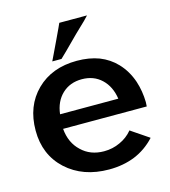

<svg xmlns="http://www.w3.org/2000/svg" viewBox="-107 -786 782 883"><g transform="rotate(-15 284.0 -344.5)"><path d="M388.7 -700.2Q388.7 -700.2 364.3 -700.2Q339.8 -700.2 313.5 -700.2Q291 -700.2 273.4 -700.2Q256.8 -700.2 256.8 -700.2Q256.8 -700.2 247.1 -678.7Q237.3 -658.2 224.6 -630.9Q209 -597.7 194.3 -567.4Q179.7 -537.1 179.7 -537.1Q179.7 -537.1 202.1 -537.1Q223.6 -537.1 223.6 -537.1Q223.6 -537.1 254.9 -567.4Q285.2 -597.7 318.4 -630.9Q346.7 -658.2 368.2 -678.7Q388.7 -700.2 388.7 -700.2ZM545.9 -226.6Q546.9 -236.3 546.9 -245.1Q545.9 -297.9 530.3 -345.7Q511.7 -400.4 474.6 -439.5Q441.4 -474.6 394.5 -493.2Q347.7 -510.7 289.1 -510.7Q169.9 -510.7 96.7 -438.5Q23.4 -366.2 23.4 -249Q23.4 -133.8 101.6 -61.5Q180.7 10.7 304.7 10.7Q372.1 10.7 427.7 -11.7Q482.4 -34.2 524.4 -79.1Q524.4 -79.1 524.4 -80.1Q525.4 -81.1 525.4 -81.1Q525.4 -81.1 513.7 -88.9Q502.9 -95.7 489.3 -105.5Q471.7 -117.2 456.1 -127.9Q440.4 -138.7 440.4 -138.7Q440.4 -138.7 439.5 -138.7Q439.5 -137.7 439.5 -137.7Q415 -108.4 379.9 -92.8Q344.7 -76.2 303.7 -76.2Q238.3 -76.2 196.3 -117.2Q153.3 -157.2 147.5 -224.6Q147.5 -224.6 157.2 -224.6Q168 -224.6 185.5 -224.6Q218.8 -224.6 270.5 -224.6Q323.2 -224.6 376 -224.6Q442.4 -224.6 494.1 -224.6Q545.9 -224.6 545.9 -224.6Q545.9 -224.6 545.9 -225.6Q545.9 -226.6 545.9 -226.6ZM151.4 -293Q158.2 -352.5 195.3 -387.7Q232.4 -422.9 289.1 -422.9Q345.7 -422.9 382.8 -387.7Q419.9 -352.5 428.7 -293Q428.7 -293 393.6 -293Q357.4 -293 310.5 -293Q253.9 -293 202.1 -293Q151.4 -293 151.4 -293Z"/></g></svg>

Font: umazing
Style: Display
Weight: 400
Designer: umazing